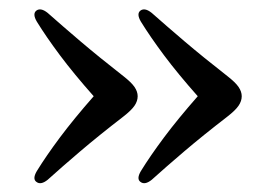

<svg xmlns="http://www.w3.org/2000/svg" viewBox="-20 -447 597 417"><path d="M505 -238Q505 -227.5 498.2 -217.5Q491.5 -207.5 473.5 -193.5Q421 -153 380.8 -118.8Q340.5 -84.5 309.5 -56.5Q294.5 -44.5 285 -52Q276 -58.5 286 -75.5Q306 -108 336.2 -148.5Q366.5 -189 409.5 -238Q366.5 -286.5 336.2 -327Q306 -367.5 286 -400Q276 -417 285 -424Q294.5 -431 309.5 -419Q340.5 -391.5 380.8 -357.2Q421 -323 473.5 -282Q491.5 -268 498.2 -258Q505 -248 505 -238ZM279 -238Q279 -227.5 272.2 -217.5Q265.5 -207.5 247.5 -193.5Q195 -153 154.8 -118.8Q114.5 -84.5 83.5 -56.5Q68.5 -44.5 59 -52Q50 -58.5 60 -75.5Q80 -108 110.2 -148.5Q140.5 -189 183.5 -238Q140.5 -286.5 110.2 -327Q80 -367.5 60 -400Q50 -417 59 -424Q68.5 -431 83.5 -419Q114.5 -391.5 154.8 -357.2Q195 -323 247.5 -282Q265.5 -268 272.2 -258Q279 -248 279 -238Z"/></svg>

Font: Fraunces 9pt S000
Style: Regular
Weight: 400
Version: Version 1.000; ttfautohint (v1.8.3)